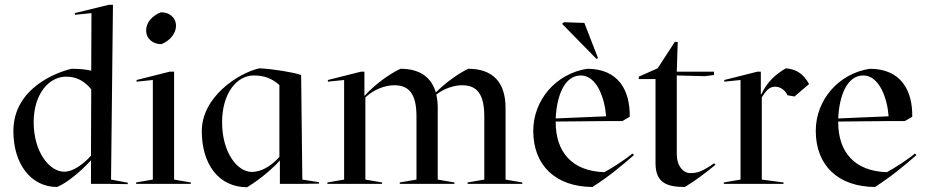

<svg xmlns="http://www.w3.org/2000/svg" viewBox="-20 -770 3878 804"><path d="M361 0H435L515 1V-5L445 -18L453 -750H436L293 -715L294 -708L363 -715L362 -474C341 -479 314 -482 280 -482C218 -468 36 -401 36 -221C36 -84 109 13 219 13C257 -2 317 -50 361 -99ZM121 -258C121 -377 185 -449 257 -449C299 -449 333 -432 362 -396L361 -118C326 -79 284 -51 249 -51C186 -51 121 -135 121 -258Z M550 0H779V-6L709 -18V-470H691L552 -435V-428L620 -435V-18L550 -6ZM656 -585C693 -600 717 -631 717 -662C717 -698 686 -721 652 -718C616 -703 592 -675 592 -643C592 -605 623 -585 656 -585Z M825 -221C825 -83 895 14 1015 14C1045 -4 1107 -48 1152 -98V0H1236L1316 -1V-7L1246 -18L1241 -456C1205 -468 1125 -481 1066 -484C975 -463 825 -363 825 -221ZM910 -258C910 -379 971 -454 1043 -454C1086 -454 1120 -441 1150 -414V-113C1114 -72 1071 -50 1035 -50C972 -50 910 -134 910 -258Z M1506 -470H1492L1353 -435V-428L1421 -435V-18L1351 -6V0H1580V-6L1510 -18V-362C1543 -394 1591 -413 1631 -413C1693 -413 1724 -377 1724 -282V-18L1654 -6V0H1883V-6L1813 -18V-318C1813 -338 1811 -357 1807 -374C1839 -399 1880 -413 1915 -413C1977 -413 2008 -377 2008 -282V-18L1938 -6V0H2167V-6L2097 -18V-318C2097 -423 2046 -482 1941 -482C1900 -463 1845 -423 1805 -383C1786 -447 1738 -482 1657 -482C1611 -461 1547 -414 1507 -369H1506Z M2519 -263H2586L2617 -281C2619 -391 2570 -482 2439 -482C2309 -462 2213 -352 2213 -222C2213 -77 2307 12 2461 13C2528 -30 2579 -72 2635 -121L2628 -127C2602 -104 2539 -64 2511 -49C2373 -53 2307 -136 2307 -258V-261ZM2478 -523 2484 -527 2427 -674 2342 -677 2334 -671V-670ZM2307 -274C2311 -365 2342 -454 2412 -454C2480 -454 2513 -356 2518 -283Z M2655 -439H2725V-86C2725 -3 2775 13 2848 13C2898 -18 2924 -38 2976 -80L2970 -86C2922 -53 2902 -45 2870 -45C2841 -46 2814 -74 2814 -126V-454L2932 -451L2970 -456V-470H2814L2818 -594L2806 -595L2734 -484L2655 -449Z M3226 -407C3244 -407 3265 -397 3278 -371L3307 -366L3368 -418C3345 -460 3316 -480 3271 -484C3232 -462 3192 -428 3168 -375H3166V-470H3152L3013 -435V-428L3081 -435V-18L3011 -6V0H3261V-6L3170 -18V-362C3184 -384 3198 -407 3226 -407Z M3702 -263H3769L3800 -281C3802 -391 3753 -482 3622 -482C3492 -462 3396 -352 3396 -222C3396 -77 3490 12 3644 13C3711 -30 3762 -72 3818 -121L3811 -127C3785 -104 3722 -64 3694 -49C3556 -53 3490 -136 3490 -258V-261ZM3490 -274C3494 -365 3525 -454 3595 -454C3663 -454 3696 -356 3701 -283Z"/></svg>

Font: Mazius Display
Style: Regular
Weight: 400
Designer: Alberto Casagrande & Collletttivo
Foundry: Collletttivo
Version: Version 2.000;Glyphs 3.2 (3217)